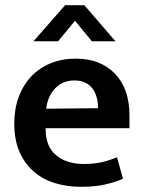

<svg xmlns="http://www.w3.org/2000/svg" viewBox="-20 -710 554 740"><path d="M479 -216H156V-212Q156 -145 196.5 -111.5Q237 -78 303 -78Q342 -78 372.5 -85Q403 -92 431 -104L454 -21Q425 -8 385 1Q345 10 292 10Q239 10 192.5 -4Q146 -18 111 -48Q76 -78 55.5 -124Q35 -170 35 -234Q35 -290 52 -336Q69 -382 100 -415Q131 -448 175 -466Q219 -484 272 -484Q367 -484 423 -426Q479 -368 479 -265ZM358 -293Q358 -314 353 -333.5Q348 -353 337 -368Q326 -383 308.5 -391.5Q291 -400 267 -400Q222 -400 193 -370Q164 -340 158 -291ZM425 -551H334L269 -630L204 -551H109L231 -690H305Z"/></svg>

Font: Mukta Malar SemiBold
Style: Regular
Weight: 600
Designer: Aadarsh Rajan, Girish Dalvi, Yashodeep Gholap
Foundry: Ek Type
Version: Version 2.538;PS 1.000;hotconv 16.6.51;makeotf.lib2.5.65220;